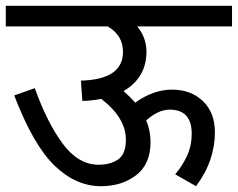

<svg xmlns="http://www.w3.org/2000/svg" viewBox="-20 -642 820 662"><path d="M656 0Q690 -46 705.5 -92.5Q721 -139 721 -185Q721 -254 679.5 -293.5Q638 -333 573 -333Q509 -333 446 -288Q430 -307 406 -328Q485 -374 485 -464Q485 -512 453 -551H780V-622H0V-551H351Q404 -521 404 -463Q404 -368 259 -364L264 -294Q299 -295 329 -301Q414 -236 414 -160Q414 -111 387.5 -92.5Q361 -74 320 -74Q250 -74 196 -147Q142 -220 100 -338L29 -313Q95 -141 168.5 -70.5Q242 0 328 0Q400 0 449.5 -38Q499 -76 499 -152Q499 -192 484 -227Q526 -264 565 -264Q641 -264 641 -181Q641 -140 625 -105Q609 -70 584 -41Z"/></svg>

Font: Noto Sans Devanagari
Style: Regular
Weight: 400
Designer: Jelle Bosma - Monotype Design Team
Foundry: Monotype Imaging Inc.
Version: Version 1.901